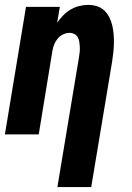

<svg xmlns="http://www.w3.org/2000/svg" viewBox="-20 -548 540 783"><path d="M214 215 302 -314Q304 -325 305 -335.5Q306 -346 305.5 -356.5Q305 -367 303.5 -377Q302 -387 297.5 -395.5Q293 -404 283.5 -409Q274 -414 264 -414Q251 -414 238 -408Q225 -402 216 -391.5Q207 -381 201.5 -368Q196 -355 194 -342L138 0H0L86 -520H224L213 -455Q224 -471 237.5 -485Q251 -499 268 -509Q285 -519 303.5 -523.5Q322 -528 340 -528Q359 -528 376 -522.5Q393 -517 405.5 -505Q418 -493 426 -477Q434 -461 438 -443.5Q442 -426 443.5 -407.5Q445 -389 444.5 -370.5Q444 -352 442 -333Q440 -314 437 -295L352 215Z"/></svg>

Font: Iosevka SS18 Heavy
Style: Italic
Weight: 900
Italic angle: -9°
Monospace: yes
Designer: Belleve Invis
Foundry: Belleve Invis
Version: Version 25.1.1; ttfautohint (v1.8.4)